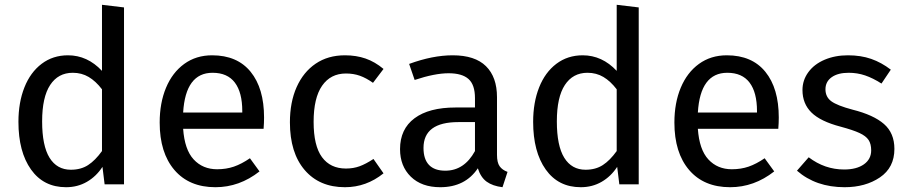

<svg xmlns="http://www.w3.org/2000/svg" viewBox="-20 -770 3791 802"><path d="M498 -739V0H417L408 -73Q382 -33 343 -10.5Q304 12 256 12Q162 12 109.5 -62Q57 -136 57 -261Q57 -342 82 -405Q107 -468 154 -503.5Q201 -539 264 -539Q345 -539 406 -474V-750ZM406 -139V-397Q380 -431 350.5 -448.5Q321 -466 284 -466Q223 -466 189.5 -415Q156 -364 156 -263Q156 -161 187 -111Q218 -61 276 -61Q318 -61 348 -80.5Q378 -100 406 -139Z M1081 -232H745Q751 -145 789 -104Q827 -63 887 -63Q925 -63 957 -74Q989 -85 1024 -109L1064 -54Q980 12 880 12Q770 12 708.5 -60Q647 -132 647 -258Q647 -340 673.5 -403.5Q700 -467 749.5 -503Q799 -539 866 -539Q971 -539 1027 -470Q1083 -401 1083 -279Q1083 -256 1081 -232ZM992 -306Q992 -384 961 -425Q930 -466 868 -466Q755 -466 745 -300H992Z M1582 -482 1538 -424Q1510 -444 1483.5 -453.5Q1457 -463 1425 -463Q1361 -463 1325.5 -412Q1290 -361 1290 -261Q1290 -161 1325 -113.5Q1360 -66 1425 -66Q1456 -66 1482 -75.5Q1508 -85 1540 -106L1582 -46Q1510 12 1421 12Q1314 12 1252.5 -60Q1191 -132 1191 -259Q1191 -343 1219 -406Q1247 -469 1298.5 -504Q1350 -539 1421 -539Q1468 -539 1507 -525.5Q1546 -512 1582 -482Z M2100 -52 2079 12Q2038 7 2013 -11Q1988 -29 1976 -67Q1923 12 1819 12Q1741 12 1696 -32Q1651 -76 1651 -147Q1651 -231 1711.5 -276Q1772 -321 1883 -321H1964V-360Q1964 -416 1937 -440Q1910 -464 1854 -464Q1796 -464 1712 -436L1689 -503Q1787 -539 1871 -539Q1964 -539 2010 -493.5Q2056 -448 2056 -364V-123Q2056 -91 2067 -75.5Q2078 -60 2100 -52ZM1964 -139V-260H1895Q1749 -260 1749 -152Q1749 -105 1772 -81Q1795 -57 1840 -57Q1919 -57 1964 -139Z M2648 -739V0H2567L2558 -73Q2532 -33 2493 -10.5Q2454 12 2406 12Q2312 12 2259.5 -62Q2207 -136 2207 -261Q2207 -342 2232 -405Q2257 -468 2304 -503.5Q2351 -539 2414 -539Q2495 -539 2556 -474V-750ZM2556 -139V-397Q2530 -431 2500.5 -448.5Q2471 -466 2434 -466Q2373 -466 2339.5 -415Q2306 -364 2306 -263Q2306 -161 2337 -111Q2368 -61 2426 -61Q2468 -61 2498 -80.5Q2528 -100 2556 -139Z M3231 -232H2895Q2901 -145 2939 -104Q2977 -63 3037 -63Q3075 -63 3107 -74Q3139 -85 3174 -109L3214 -54Q3130 12 3030 12Q2920 12 2858.5 -60Q2797 -132 2797 -258Q2797 -340 2823.5 -403.5Q2850 -467 2899.5 -503Q2949 -539 3016 -539Q3121 -539 3177 -470Q3233 -401 3233 -279Q3233 -256 3231 -232ZM3142 -306Q3142 -384 3111 -425Q3080 -466 3018 -466Q2905 -466 2895 -300H3142Z M3701 -479 3662 -421Q3626 -444 3593.5 -455Q3561 -466 3525 -466Q3480 -466 3454 -447.5Q3428 -429 3428 -397Q3428 -365 3452.5 -347Q3477 -329 3541 -312Q3629 -290 3672.5 -252Q3716 -214 3716 -148Q3716 -70 3655.5 -29Q3595 12 3508 12Q3388 12 3309 -57L3358 -113Q3425 -62 3506 -62Q3558 -62 3588.5 -83.5Q3619 -105 3619 -142Q3619 -169 3608 -185.5Q3597 -202 3570 -214.5Q3543 -227 3491 -241Q3407 -263 3369.5 -300Q3332 -337 3332 -394Q3332 -435 3356.5 -468.5Q3381 -502 3424.5 -520.5Q3468 -539 3522 -539Q3576 -539 3619 -524Q3662 -509 3701 -479Z"/></svg>

Font: FiraGOUPP
Style: Medium
Weight: 400
Designer: bBox Type
Foundry: bBox Type GmbH
Version: Version 1.001